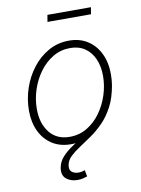

<svg xmlns="http://www.w3.org/2000/svg" viewBox="-98 -774 773 1050"><g transform="rotate(-10 288.0 -249.0)"><path d="M244.6 11.2Q185.1 11.2 141.4 -16.6Q97.7 -44.4 73.7 -94.2Q49.8 -144 49.8 -209.5Q49.8 -272.5 70.1 -332.8Q90.3 -393.1 127.9 -441.9Q165.5 -490.7 217.3 -519.8Q269 -548.8 331.5 -548.8Q391.1 -548.8 434.6 -520.8Q478 -492.7 502 -443.1Q525.9 -393.6 525.9 -328.1Q525.9 -265.1 505.4 -204.6Q484.9 -144 447.5 -95.2Q410.2 -46.4 358.4 -17.6Q306.6 11.2 244.6 11.2ZM245.6 -29.8Q298.8 -29.8 342.3 -55.9Q385.7 -82 417 -125.5Q448.2 -168.9 465.1 -221.4Q481.9 -273.9 481.9 -327.1Q481.9 -379.9 464.1 -420.7Q446.3 -461.4 412.6 -484.6Q378.9 -507.8 330.6 -507.8Q278.8 -507.8 235.6 -482.4Q192.4 -457 160.6 -414.1Q128.9 -371.1 111.3 -318.1Q93.8 -265.1 93.8 -210Q93.8 -130.9 133.5 -80.3Q173.3 -29.8 245.6 -29.8ZM247.1 210Q208.5 210 184.1 189.5Q159.7 168.9 166.5 128.4Q172.4 95.2 195.1 70.1Q217.8 44.9 251 22.7Q284.2 0.5 321.3 -24.7Q358.4 -49.8 393.3 -82Q428.2 -114.3 454.3 -159.7Q480.5 -205.1 491.2 -268.6H521Q509.8 -200.2 484.1 -151.6Q458.5 -103 424.8 -68.8Q391.1 -34.7 355.7 -10.3Q320.3 14.2 289.3 34.4Q258.3 54.7 237.1 75.2Q215.8 95.7 211.4 123Q207.5 147.9 221.7 159.4Q235.8 170.9 259.3 170.9Q269 170.9 277.6 168.9Q286.1 167 293.9 164.1L300.8 199.7Q289.6 203.6 276.4 206.8Q263.2 210 247.1 210ZM481.9 -708 475.6 -669.9H233.9L240.2 -708Z"/></g></svg>

Font: Inter 17pt ExtraLight
Style: Italic
Weight: 250
Italic angle: -9.3988°
Version: Version 4.001;git-66647c0bb